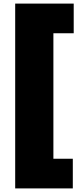

<svg xmlns="http://www.w3.org/2000/svg" viewBox="-20 -828 430 1068"><path d="M64.5 220V-808H390V-643H277V55H385V220Z"/></svg>

Font: Encode Sans Black
Style: Regular
Weight: 900
Designer: Multiple Designers
Foundry: Impallari Type
Version: Version 3.002; ttfautohint (v1.8.3) -l 8 -r 50 -G 200 -x 14 